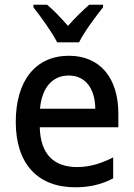

<svg xmlns="http://www.w3.org/2000/svg" viewBox="-20 -786 570 816"><path d="M223 -606H316C338 -651 386 -715 418 -755V-766H359C327 -737 303 -714 269 -676C239 -710 207 -744 180 -766H122V-755C156 -712 201 -649 223 -606ZM300 10C362 10 414 -3 461 -28V-117C413 -93 365 -76 308 -76C209 -76 152 -130 149 -245H483V-303C483 -455 405 -549 273 -549C132 -549 47 -444 47 -268C47 -89 141 10 300 10ZM385 -324H150C158 -414 203 -465 272 -465C343 -465 384 -410 385 -324Z"/></svg>

Font: Noto Sans Mono Condensed Medium
Style: Regular
Weight: 500
Width: 3
Designer: Monotype Design Team
Foundry: Monotype Imaging Inc.
Version: Version 2.014